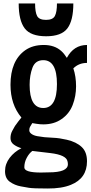

<svg xmlns="http://www.w3.org/2000/svg" viewBox="-20 -891 518 1098"><path d="M227.5 -546.9Q181.6 -546.9 165.5 -503.4Q149.4 -460 149.4 -406.2Q149.4 -273.4 227.5 -273.4Q305.7 -273.4 305.7 -410.2Q305.7 -546.9 227.5 -546.9ZM368.2 48.3Q368.2 39.6 366.2 32.2Q359.4 -4.9 268.1 -15.6L165 -27.8Q146.5 -14.2 132.8 11.7Q119.1 37.1 119.1 66.4Q119.1 95.7 213.9 95.7L258.8 94.7Q368.2 94.7 368.2 48.3ZM40 -406.2Q40 -543.9 124 -603.5Q167 -633.8 230 -633.8Q292 -633.8 330.1 -599.6Q346.7 -585 362.3 -560.1Q401.9 -633.8 477.5 -633.8V-531.2Q430.7 -531.2 399.4 -500Q415 -454.1 415 -397.5Q415 -340.8 395.5 -290.5Q376 -240.2 332 -210Q289.1 -179.7 227.5 -179.7Q209.5 -179.7 188 -183.1L164.6 -187Q163.6 -184.6 159.7 -178.7Q155.3 -172.9 151.4 -165Q147.5 -157.7 147.5 -146Q147.5 -134.3 159.7 -125.5Q171.9 -116.2 193.4 -112.3Q214.8 -108.4 234.4 -106.4Q253.9 -104.5 278.8 -103.5Q303.2 -102.5 321.8 -99.6Q340.8 -96.7 362.3 -91.8Q417 -79.1 447.3 -50.3Q477.5 -22 477.5 31.2Q477.5 128.9 385.3 166Q333 187.5 252 187Q170.9 187 146 183.1Q121.1 178.7 99.1 174.8Q64.5 168.5 36.6 148.9Q8.8 129.4 8.8 87.9Q8.8 46.4 35.2 11.7Q61.5 -22.9 102.5 -43.5Q77.1 -50.8 58.6 -64.5Q40 -78.1 40 -101.1Q40 -124 49.8 -142.1Q59.6 -159.2 62.5 -165Q65.4 -170.9 73.2 -180.7Q80.1 -190.4 83 -194.3Q85.9 -198.2 93.8 -208Q101.6 -217.8 102.5 -218.8Q40 -293 40 -406.2ZM399.4 -871.1Q399.4 -773.4 365.2 -728.5Q331.1 -683.6 243.7 -683.6Q155.3 -683.6 121.1 -729Q86.9 -774.4 86.9 -871.1H180.7Q180.7 -821.3 192.4 -799.3Q204.1 -777.3 243.2 -777.3Q282.2 -777.3 293.9 -799.8Q305.7 -822.3 305.7 -871.1Z"/></svg>

Font: Oswald
Style: Book
Weight: 400
Designer: vernon adams
Foundry: vernon adams
Version: Version 1.000